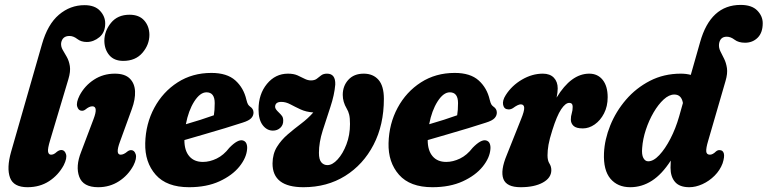

<svg xmlns="http://www.w3.org/2000/svg" viewBox="-20 -753 3126 782"><path d="M324 -732Q366 -732 387.2 -709.2Q408.5 -686.5 408.5 -657.5Q408.5 -621 384.8 -601.5Q361 -582 333.5 -582Q310.5 -582 294.8 -594.2Q279 -606.5 263 -606.5Q234 -606.5 229 -578Q227.5 -563.5 235.2 -550.2Q243 -537 252 -521.2Q261 -505.5 264.5 -483.8Q268 -462 258.5 -430.5L184.5 -183Q173.5 -147 175.8 -135Q178 -123 188 -123Q193.5 -123 199 -125.5Q204.5 -128 212 -135Q222 -142.5 231 -142Q243.5 -141.5 248.8 -125.2Q254 -109 239.5 -80Q217.5 -39.5 179.8 -15Q142 9.5 92 9.5Q35 9.5 20.8 -29.5Q6.5 -68.5 25 -134L151 -573Q174 -654 220 -693Q266 -732 324 -732Z M482 -505Q445 -505 425.2 -528.2Q405.5 -551.5 405 -586.5Q405 -626.5 432 -659.8Q459 -693 507.5 -693Q546.5 -693 567.2 -669.8Q588 -646.5 588.5 -611.5Q588.5 -571 560.2 -538Q532 -505 482 -505ZM468.5 -175.5Q449 -123 471.5 -123Q484 -123 499 -136Q507 -142 515 -141.5Q527.5 -141 532.8 -124.5Q538 -108 523.5 -79Q502 -39 464.5 -14.8Q427 9.5 380 9.5Q318.5 9.5 302.8 -33Q287 -75.5 310.5 -134.5L361 -268Q381 -320 356 -320Q343.5 -320 328 -307Q320 -301 312.5 -302Q299.5 -302.5 294.5 -318.8Q289.5 -335 304 -364Q325 -404 362.8 -428.5Q400.5 -453 447.5 -453Q488.5 -453 508.5 -433.2Q528.5 -413.5 530 -381Q531.5 -348.5 517 -309Z M986.5 -146.5Q984 -110.5 955 -74.5Q926 -38.5 873.8 -14.5Q821.5 9.5 750 9.5Q659 9.5 614.2 -41.2Q569.5 -92 571.5 -170Q573.5 -249 608.5 -314Q643.5 -379 703.5 -417.5Q763.5 -456 841 -456Q904.5 -456 938.5 -425.5Q972.5 -395 983.5 -347Q987 -333 990.2 -327.8Q993.5 -322.5 999 -318.5Q1012 -310 1012.5 -295.5Q1013 -282.5 1003.5 -272Q994 -261.5 968 -253.5Q938 -243.5 896.5 -231Q855 -218.5 811.2 -205.8Q767.5 -193 731 -182.5Q731 -140 750.8 -116.8Q770.5 -93.5 806.5 -93.5Q834 -93.5 862.5 -107.2Q891 -121 914 -151Q948.5 -186.5 969 -181Q979.5 -178 983.5 -168.5Q987.5 -159 986.5 -146.5ZM821 -377Q795 -377 771.2 -339.8Q747.5 -302.5 737 -247Q766.5 -255.5 797 -265.2Q827.5 -275 851 -283.5Q854.5 -303.5 854.5 -333Q854.5 -377 821 -377Z M1543.5 -350.5Q1543.5 -244.5 1501.5 -163.5Q1459.5 -82.5 1385.8 -36.5Q1312 9.5 1216 9.5Q1089.5 9.5 1090 -87.5Q1090.5 -126.5 1108 -154.8Q1125.5 -183 1151.8 -205.5Q1178 -228 1206.2 -249.2Q1234.5 -270.5 1256 -295Q1226.5 -297 1204 -307.5Q1181.5 -318 1162.8 -328Q1144 -338 1126 -338Q1100.5 -338 1100.5 -317.5Q1100.5 -309 1115 -295.5Q1124 -287 1128.8 -280.2Q1133.5 -273.5 1133.5 -262Q1134 -244 1121.8 -232.5Q1109.5 -221 1091.5 -221Q1067 -221 1050 -243.2Q1033 -265.5 1033 -307Q1033 -369.5 1067.2 -411.2Q1101.5 -453 1153 -453Q1176 -453 1191.8 -446Q1207.5 -439 1220.5 -432.2Q1233.5 -425.5 1246.5 -425.5Q1261.5 -425.5 1270.2 -432.2Q1279 -439 1288 -446Q1297 -453 1312 -453Q1347 -453 1345.5 -408.5Q1342 -366.5 1325.8 -317.8Q1309.5 -269 1294.2 -220.8Q1279 -172.5 1279 -130.5Q1279 -103 1288.8 -91.8Q1298.5 -80.5 1313.5 -80.5Q1334 -80.5 1355.2 -103.8Q1376.5 -127 1391 -165Q1405.5 -203 1405.5 -248Q1405.5 -272.5 1402.2 -286Q1399 -299.5 1392 -311Q1376 -338 1376 -366.5Q1376 -403 1398.8 -428Q1421.5 -453 1461.5 -453Q1499.5 -453 1521.5 -428Q1543.5 -403 1543.5 -350.5Z M1977.5 -146.5Q1975 -110.5 1946 -74.5Q1917 -38.5 1864.8 -14.5Q1812.5 9.5 1741 9.5Q1650 9.5 1605.2 -41.2Q1560.5 -92 1562.5 -170Q1564.5 -249 1599.5 -314Q1634.5 -379 1694.5 -417.5Q1754.5 -456 1832 -456Q1895.5 -456 1929.5 -425.5Q1963.5 -395 1974.5 -347Q1978 -333 1981.2 -327.8Q1984.5 -322.5 1990 -318.5Q2003 -310 2003.5 -295.5Q2004 -282.5 1994.5 -272Q1985 -261.5 1959 -253.5Q1929 -243.5 1887.5 -231Q1846 -218.5 1802.2 -205.8Q1758.5 -193 1722 -182.5Q1722 -140 1741.8 -116.8Q1761.5 -93.5 1797.5 -93.5Q1825 -93.5 1853.5 -107.2Q1882 -121 1905 -151Q1939.5 -186.5 1960 -181Q1970.5 -178 1974.5 -168.5Q1978.5 -159 1977.5 -146.5ZM1812 -377Q1786 -377 1762.2 -339.8Q1738.5 -302.5 1728 -247Q1757.5 -255.5 1788 -265.2Q1818.5 -275 1842 -283.5Q1845.5 -303.5 1845.5 -333Q1845.5 -377 1812 -377Z M2050 -307.5Q2033 -308 2029.2 -325.8Q2025.5 -343.5 2040 -366Q2064.5 -404.5 2106 -428.8Q2147.5 -453 2191 -453Q2220 -453 2235.8 -436.5Q2251.5 -420 2251.5 -393Q2251.5 -377.5 2247 -355.5Q2306 -453 2380 -453Q2414.5 -453 2434.8 -427.5Q2455 -402 2455 -357Q2455 -320 2440.2 -291.2Q2425.5 -262.5 2402.2 -246.2Q2379 -230 2354 -230Q2326.5 -230 2315.8 -240.5Q2305 -251 2305 -266Q2305 -280 2308.8 -291.8Q2312.5 -303.5 2312.5 -318Q2312.5 -334 2298.5 -334Q2283 -334 2265.5 -307.8Q2248 -281.5 2229.5 -222.5Q2218 -186.5 2214 -163.5Q2210 -140.5 2210 -120Q2210 -99 2217.8 -87Q2225.5 -75 2225.5 -60Q2225.5 -28.5 2191 -9.5Q2156.5 9.5 2100.5 9.5Q2043 9.5 2030.2 -24.2Q2017.5 -58 2044 -121.5L2102 -267Q2116 -301 2115 -314.5Q2114 -328 2101 -328Q2090 -328 2069 -312.5Q2059 -306.5 2050 -307.5Z M2923 -87.5Q2912.5 -59.5 2890.5 -37.5Q2868.5 -15.5 2841 -3Q2813.5 9.5 2787.5 9.5Q2748 9.5 2729.5 -11.8Q2711 -33 2711 -70Q2711 -85.5 2712 -99Q2676 -43 2635 -16.8Q2594 9.5 2547 9.5Q2495.5 9.5 2466.2 -25.2Q2437 -60 2440 -129.5Q2442.5 -185 2465.5 -242Q2488.5 -299 2529.5 -346.8Q2570.5 -394.5 2627.2 -423.8Q2684 -453 2753 -453Q2775 -453 2793.5 -448L2831.5 -581.5Q2874 -733 2996.5 -733Q3042 -733 3064.2 -710.2Q3086.5 -687.5 3086.5 -658.5Q3086.5 -620 3066 -599.5Q3045.5 -579 3014.5 -579Q2988 -579 2972 -591.2Q2956 -603.5 2940 -603.5Q2912.5 -603.5 2908.5 -573.5Q2907 -558.5 2914 -544.2Q2921 -530 2929.2 -513.8Q2937.5 -497.5 2940.8 -475.5Q2944 -453.5 2935 -423L2864 -178.5Q2855.5 -150 2856.5 -136.5Q2857.5 -123 2871.5 -123Q2883 -123 2896.5 -136.5Q2904 -142.5 2911.5 -141.5Q2924 -141.5 2928 -128.5Q2932 -115.5 2923 -87.5ZM2595.5 -150.5Q2593 -123.5 2600.2 -109.8Q2607.5 -96 2620 -96Q2641.5 -96 2665.2 -121.2Q2689 -146.5 2710.5 -188Q2732 -229.5 2746 -278.5L2761.5 -333.5Q2755.5 -368 2726.5 -368Q2705 -368 2683 -347.8Q2661 -327.5 2642 -295Q2623 -262.5 2610.5 -224.5Q2598 -186.5 2595.5 -150.5Z"/></svg>

Font: Fraunces 144pt SuperSoft
Style: Bold Italic
Weight: 700
Italic angle: -16°
Version: Version 1.000;[0bf87f6ff]